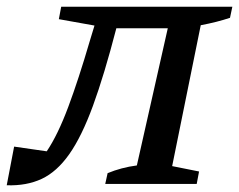

<svg xmlns="http://www.w3.org/2000/svg" viewBox="-39 -547 711 571"><path d="M-19 4 3 -111 100 -97Q133 -146 164 -229Q195 -312 228 -425L242 -471L136 -490L143 -527H652L645 -494Q606 -481 558 -472L473 -53L553 -37L546 0H274L281 -32Q322 -49 368 -55L460 -463H307Q271 -324 237.5 -232.5Q204 -141 167 -88.5Q130 -36 85 -15Q40 6 -19 4Z"/></svg>

Font: Piazzolla SC Medium
Style: Italic
Weight: 500
Italic angle: -11.3°
Designer: Juan Pablo del Peral
Foundry: Huerta Tipografica
Version: Version 1.330